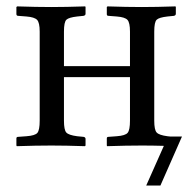

<svg xmlns="http://www.w3.org/2000/svg" viewBox="-20 -451 598 595"><path d="M382.8 -77.1V-211.9H178.2V-77.1Q178.2 -48.3 185.5 -40.3Q192.9 -32.2 219.2 -28.8L238.8 -26.9Q244.6 -25.9 245.1 -21V0L243.2 2Q183.1 0 139.2 0Q92.3 0 32.2 2L30.8 0V-22Q30.8 -26.9 36.1 -26.9L62 -28.8Q88.9 -30.8 95.9 -39.3Q103 -47.9 103 -77.1V-353Q103 -380.9 95 -389.4Q86.9 -397.9 62 -399.9L36.1 -401.9Q31.2 -401.9 30.8 -407.2V-429.2L33.2 -431.2Q93.3 -429.2 139.2 -429.2Q184.1 -429.2 244.1 -431.2L245.1 -429.2V-408.2Q245.1 -403.3 238.8 -401.9L219.2 -399.9Q193.4 -397 185.8 -389.9Q178.2 -382.8 178.2 -353V-246.1H382.8V-353Q382.8 -380.9 375 -389.4Q367.2 -397.9 341.8 -399.9L315.9 -401.9Q311 -401.9 311 -407.2V-429.2L313 -431.2Q373 -429.2 419.9 -429.2Q463.9 -429.2 523.9 -431.2L524.9 -429.2V-408.2Q524.9 -403.3 519 -401.9L499 -399.9Q473.1 -397 465.6 -389.9Q458 -382.8 458 -353V-77.1Q458 -48.3 465.6 -40.3Q473.1 -32.2 499 -28.8L508.8 -27.8H543.9L477.1 124H433.1L487.8 1Q451.7 0 419.9 0Q372.1 0 312 2L311 0V-22Q311 -26.9 315.9 -26.9L341.8 -28.8Q368.7 -30.8 375.7 -39.6Q382.8 -48.3 382.8 -77.1Z"/></svg>

Font: Linux Libertine Display
Style: Regular
Weight: 400
Designer: Philipp H. Poll
Foundry: Philipp H. Poll
Version: Version 5.0.9